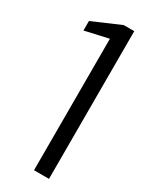

<svg xmlns="http://www.w3.org/2000/svg" viewBox="-185 -744 625 788"><g transform="rotate(30 127.0 -350.0)"><path d="M130 0V-623L19 -598V-643L151 -700H201V0Z"/></g></svg>

Font: DM Sans 36pt Light
Style: Regular
Weight: 300
Designer: Colophon Foundry, Jonny Pinhorn
Foundry: Colophon Foundry
Version: Version 4.004;gftools[0.9.30]